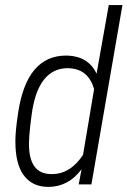

<svg xmlns="http://www.w3.org/2000/svg" viewBox="-20 -731 505 761"><path d="M105 -273.4 99.1 -226.1Q95.2 -187 94.7 -160.6Q94.7 -153.3 95.2 -146.5Q97.7 -93.8 119.4 -67.6Q141.1 -41.5 182.6 -41Q184.6 -41 186 -41Q258.8 -41 309.1 -117.2L353 -377.9Q329.6 -457.5 254.4 -460.4Q252 -460.4 249.5 -460.9Q190.4 -460.9 154.8 -416Q117.2 -369.1 105 -273.4ZM117.2 -455.1Q165 -510.7 241.2 -510.7Q244.6 -510.7 247.6 -510.7Q330.1 -507.8 362.8 -439L411.1 -710.9H465.3L342.3 0H292L303.2 -60.1Q251 9.8 171.4 9.8Q170.4 9.8 169.4 9.8Q105 8.8 71.8 -39.6Q41 -84 41 -169.9Q41 -173.8 41 -177.2Q41.5 -214.4 51.3 -280.3Q68.4 -397.9 117.2 -455.1Z"/></svg>

Font: MAUL Condensed Light Italic
Style: Light Italic
Weight: 300
Italic angle: -12°
Designer: MAUL
Version: Version 1.0; 2020; ttfautohint (v1.8.3)